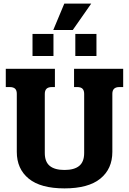

<svg xmlns="http://www.w3.org/2000/svg" viewBox="-20 -1028 714 1063"><path d="M336 -1008H485L383 -862H275ZM160 -840H276V-718H160ZM397 -840H514V-718H397ZM73 -187V-509Q73 -528 63.5 -537Q54 -546 33 -546H12V-647H284V-546H268Q247 -546 237.5 -536.5Q228 -527 228 -508V-181Q228 -132 255.5 -109.5Q283 -87 337 -87Q391 -87 418.5 -109.5Q446 -132 446 -181V-508Q446 -527 437 -536.5Q428 -546 407 -546H390V-647H662V-546H641Q602 -546 602 -509V-187Q602 -93 535.5 -39Q469 15 337 15Q205 15 139 -39Q73 -93 73 -187Z"/></svg>

Font: Pridi SemiBold
Style: Regular
Weight: 600
Designer: Katatrad Team
Foundry: CadsonDemak
Version: Version 1.001